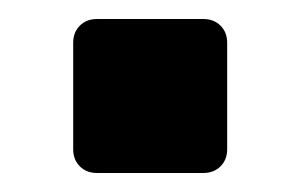

<svg xmlns="http://www.w3.org/2000/svg" viewBox="-20 -182 316 202"><path d="M82 0Q71 0 64 -7Q57 -14 57 -25V-137Q57 -148 64 -155Q71 -162 82 -162H194Q205 -162 212 -155Q219 -148 219 -137V-25Q219 -14 212 -7Q205 0 194 0Z"/></svg>

Font: Rubik SemiBold
Style: Regular
Weight: 600
Designer: Hubert and Fischer
Foundry: Hubert and Fischer
Version: Version 2.300;gftools[0.9.30]